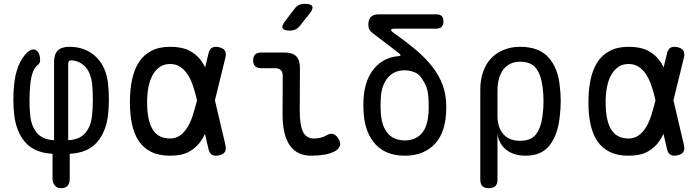

<svg xmlns="http://www.w3.org/2000/svg" viewBox="-20 -805 3640 1005"><path d="M300 180Q277 180 266 165Q255 150 255 130V0Q160 -5 112 -60.5Q64 -116 54 -207Q50 -243 50 -285Q50 -327 54 -363Q59 -415 76 -458.5Q93 -502 122 -530Q135 -542 147.5 -545Q160 -548 169.5 -542Q179 -536 184.5 -522.5Q190 -509 190 -489Q190 -481 186.5 -475Q183 -469 173 -461Q159 -448 150.5 -423Q142 -398 139 -368Q135 -330 134.5 -285Q134 -240 138 -202Q144 -144 173.5 -109Q203 -74 263 -71V-480Q263 -521 282.5 -540.5Q302 -560 343 -560Q388 -560 423.5 -545.5Q459 -531 485 -505Q511 -479 526.5 -443Q542 -407 546 -363Q550 -327 550 -285Q550 -243 546 -207Q536 -116 488 -60.5Q440 -5 345 0V130Q345 155 334 167.5Q323 180 300 180ZM337 -470V-71Q397 -74 426.5 -109Q456 -144 462 -202Q466 -240 466 -285Q466 -330 462 -368Q459 -393 451 -414.5Q443 -436 430 -451.5Q417 -467 398.5 -477Q380 -487 357 -489Q347 -490 342 -485.5Q337 -481 337 -470Z M1160 -46Q1165 -23 1157 -10Q1149 3 1126 8Q1103 13 1089.5 5Q1076 -3 1071 -26L1053 -104Q1043 -83 1031 -66Q1006 -30 968 -10Q930 10 870 10Q812 10 771.5 -10Q731 -30 706.5 -66.5Q682 -103 671 -154.5Q660 -206 660 -270Q660 -334 671 -387Q682 -440 706.5 -478.5Q731 -517 771.5 -538.5Q812 -560 870 -560Q930 -560 968 -541.5Q1006 -523 1031 -490Q1043 -473 1054 -453L1071 -524Q1076 -547 1089.5 -555Q1103 -563 1126 -558Q1149 -553 1157 -540Q1165 -527 1160 -504L1105 -280ZM1011 -280 1010 -285Q1001 -325 989 -359Q977 -393 960.5 -417.5Q944 -442 922 -456Q900 -470 870 -470Q839 -470 816.5 -454.5Q794 -439 779 -412Q764 -385 757 -348.5Q750 -312 750 -270Q750 -228 756 -193.5Q762 -159 775.5 -133.5Q789 -108 812.5 -94Q836 -80 870 -80Q900 -80 922 -95.5Q944 -111 960.5 -137.5Q977 -164 988.5 -199.5Q1000 -235 1010 -275Z M1549 -224Q1549 -152 1565.5 -116Q1582 -80 1624 -80Q1641 -80 1658 -84Q1675 -88 1690 -97Q1710 -109 1725.5 -103Q1741 -97 1752 -78Q1764 -58 1759 -42Q1754 -26 1736 -15Q1711 -1 1679 4.5Q1647 10 1609 10Q1573 10 1545 -3Q1517 -16 1498 -42.5Q1479 -69 1469 -110Q1459 -151 1459 -207L1460 -408Q1460 -428 1450 -438Q1440 -448 1420 -448H1346Q1326 -448 1315.5 -458.5Q1305 -469 1305 -489Q1305 -509 1315.5 -519.5Q1326 -530 1346 -530H1470Q1511 -530 1530.5 -510.5Q1550 -491 1550 -450ZM1550 -670Q1540 -657 1527 -651Q1514 -645 1498 -645Q1466 -645 1459.5 -657Q1453 -669 1473 -695L1521 -758Q1531 -772 1544 -778.5Q1557 -785 1574 -785Q1608 -785 1614.5 -772Q1621 -759 1600 -733Z M2042 -632Q2107 -586 2158 -543Q2209 -500 2244 -454.5Q2279 -409 2297.5 -358.5Q2316 -308 2316 -245Q2316 -115 2257 -52.5Q2198 10 2100 10Q2002 10 1947.5 -47.5Q1893 -105 1884 -205Q1882 -229 1882 -253.5Q1882 -278 1884 -302Q1888 -346 1902 -383Q1916 -420 1939.5 -447.5Q1963 -475 1994.5 -491.5Q2026 -508 2065 -511Q2075 -512 2076.5 -515.5Q2078 -519 2070 -525Q2041 -548 2006.5 -574Q1972 -600 1930 -632Q1919 -640 1913.5 -650.5Q1908 -661 1908 -675Q1908 -703 1921.5 -716.5Q1935 -730 1963 -730H2264Q2283 -730 2292 -721Q2301 -712 2301 -693Q2301 -674 2291.5 -664.5Q2282 -655 2263 -655H2049Q2029 -655 2027 -649.5Q2025 -644 2042 -632ZM2180 -405Q2166 -422 2142.5 -429.5Q2119 -437 2099 -437Q2043 -437 2011 -399.5Q1979 -362 1974 -302Q1972 -278 1972 -253.5Q1972 -229 1974 -205Q1980 -140 2011.5 -105Q2043 -70 2100 -70Q2157 -70 2190.5 -110.5Q2224 -151 2224 -245Q2224 -273 2222.5 -294.5Q2221 -316 2216.5 -334.5Q2212 -353 2203 -369.5Q2194 -386 2180 -405Z M2539 180Q2516 180 2505 169Q2494 158 2494 135V-336Q2494 -387 2508.5 -428.5Q2523 -470 2550 -499Q2577 -528 2616 -544Q2655 -560 2703 -560Q2800 -560 2850 -505.5Q2900 -451 2910 -356Q2915 -316 2915 -275.5Q2915 -235 2910 -195Q2900 -100 2857.5 -45Q2815 10 2732 10Q2670 10 2630.5 -20.5Q2591 -51 2584 -105V135Q2584 158 2573 169Q2562 180 2539 180ZM2702 -68Q2759 -68 2785.5 -102Q2812 -136 2820 -200Q2825 -238 2825 -275.5Q2825 -313 2820 -350Q2812 -414 2785.5 -448Q2759 -482 2702 -482Q2674 -482 2652 -471.5Q2630 -461 2615 -441.5Q2600 -422 2592 -394Q2584 -366 2584 -330V-200Q2584 -137 2615 -102.5Q2646 -68 2702 -68Z M3560 -46Q3565 -23 3557 -10Q3549 3 3526 8Q3503 13 3489.5 5Q3476 -3 3471 -26L3453 -104Q3443 -83 3431 -66Q3406 -30 3368 -10Q3330 10 3270 10Q3212 10 3171.5 -10Q3131 -30 3106.5 -66.5Q3082 -103 3071 -154.5Q3060 -206 3060 -270Q3060 -334 3071 -387Q3082 -440 3106.5 -478.5Q3131 -517 3171.5 -538.5Q3212 -560 3270 -560Q3330 -560 3368 -541.5Q3406 -523 3431 -490Q3443 -473 3454 -453L3471 -524Q3476 -547 3489.5 -555Q3503 -563 3526 -558Q3549 -553 3557 -540Q3565 -527 3560 -504L3505 -280ZM3411 -280 3410 -285Q3401 -325 3389 -359Q3377 -393 3360.5 -417.5Q3344 -442 3322 -456Q3300 -470 3270 -470Q3239 -470 3216.5 -454.5Q3194 -439 3179 -412Q3164 -385 3157 -348.5Q3150 -312 3150 -270Q3150 -228 3156 -193.5Q3162 -159 3175.5 -133.5Q3189 -108 3212.5 -94Q3236 -80 3270 -80Q3300 -80 3322 -95.5Q3344 -111 3360.5 -137.5Q3377 -164 3388.5 -199.5Q3400 -235 3410 -275Z"/></svg>

Font: Maple Mono NF
Style: Regular
Weight: 400
Monospace: yes
Designer: subframe7536
Version: Version 7.000